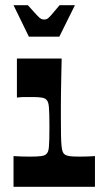

<svg xmlns="http://www.w3.org/2000/svg" viewBox="-20 -718 405 738"><path d="M32 0V-118Q48 -117 63.5 -116.5Q79 -116 96 -116Q124 -116 138 -118Q152 -120 157 -125Q162 -129 164.5 -135.5Q167 -142 168 -153.5Q169 -165 169.5 -183.5Q170 -202 170 -230Q170 -257 169.5 -276Q169 -295 168 -306.5Q167 -318 164.5 -325Q162 -332 157 -336Q152 -341 139.5 -343Q127 -345 104 -345Q88 -345 74.5 -345Q61 -345 45 -343V-493H217Q216 -454 215.5 -422.5Q215 -391 214.5 -365Q214 -339 214 -315.5Q214 -292 214 -269Q214 -226 214.5 -199.5Q215 -173 216.5 -158Q218 -143 220.5 -136Q223 -129 228 -125Q234 -120 246 -118Q258 -116 286 -116Q301 -116 315.5 -116.5Q330 -117 345 -118V0ZM91 -577 32 -698H87Q112 -670 122.5 -659Q133 -648 138 -645.5Q143 -643 150 -643Q157 -643 161.5 -645.5Q166 -648 176 -659Q186 -670 209 -698H268L208 -577Z"/></svg>

Font: Ojuju ExtraLight
Style: Bold
Weight: 700
Version: Version 1.000